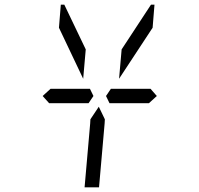

<svg xmlns="http://www.w3.org/2000/svg" viewBox="-20 -912 856 824"><path d="M405 -108H343L367 -382L368 -400L404 -454L430 -400L429 -382ZM204 -469H191L163 -500L197 -531H210H334H358H366L381 -500L360 -469H352H328ZM628 -892H643L635 -793L491 -574L502 -700ZM348 -700 337 -574 233 -793 241 -892H256ZM612 -531H626L653 -500L619 -469H606H482H458H450L435 -500L456 -531H464H488Z"/></svg>

Font: DSEG14 Classic Mini
Style: Light Italic
Weight: 300
Italic angle: -5°
Designer: Keshikan(Twitter:@keshinomi_88pro)
Version: Version 0.46